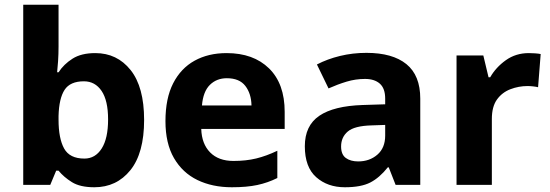

<svg xmlns="http://www.w3.org/2000/svg" viewBox="-20 -780 2322 810"><path d="M227 -583Q227 -552 225 -522Q223 -492 221 -475H227Q249 -509 286 -532.5Q323 -556 382 -556Q474 -556 531 -484.5Q588 -413 588 -274Q588 -134 530 -62Q472 10 378 10Q318 10 283.5 -11.5Q249 -33 227 -60H217L192 0H78V-760H227ZM334 -437Q276 -437 252.5 -401Q229 -365 227 -291V-275Q227 -196 250.5 -153.5Q274 -111 336 -111Q382 -111 409 -153.5Q436 -196 436 -276Q436 -356 408.5 -396.5Q381 -437 334 -437Z M936 -556Q1049 -556 1115 -491.5Q1181 -427 1181 -308V-236H829Q831 -173 866.5 -137Q902 -101 965 -101Q1018 -101 1061 -111.5Q1104 -122 1150 -144V-29Q1110 -9 1065.5 0.5Q1021 10 958 10Q876 10 813 -20.5Q750 -51 714 -113Q678 -175 678 -269Q678 -365 710.5 -428.5Q743 -492 801 -524Q859 -556 936 -556ZM937 -450Q894 -450 865.5 -422Q837 -394 832 -335H1041Q1040 -385 1015 -417.5Q990 -450 937 -450Z M1526 -557Q1636 -557 1694.5 -509.5Q1753 -462 1753 -364V0H1649L1620 -74H1616Q1581 -30 1542 -10Q1503 10 1435 10Q1362 10 1314 -32.5Q1266 -75 1266 -163Q1266 -250 1327 -291.5Q1388 -333 1510 -337L1605 -340V-364Q1605 -407 1582.5 -427Q1560 -447 1520 -447Q1480 -447 1442 -435.5Q1404 -424 1366 -407L1317 -508Q1361 -531 1414.5 -544Q1468 -557 1526 -557ZM1547 -251Q1475 -249 1447 -225Q1419 -201 1419 -162Q1419 -128 1439 -113.5Q1459 -99 1491 -99Q1539 -99 1572 -127.5Q1605 -156 1605 -208V-253Z M2211 -556Q2222 -556 2237 -555Q2252 -554 2261 -552L2250 -412Q2243 -414 2229.5 -415.5Q2216 -417 2206 -417Q2168 -417 2133 -403.5Q2098 -390 2076.5 -360Q2055 -330 2055 -278V0H1906V-546H2019L2041 -454H2048Q2072 -496 2114 -526Q2156 -556 2211 -556Z"/></svg>

Font: Noto Sans Kannada
Style: Bold
Weight: 700
Designer: Jelle Bosma - Monotype Design Team
Foundry: Monotype Imaging Inc.
Version: Version 2.005; ttfautohint (v1.8.4.7-5d5b)